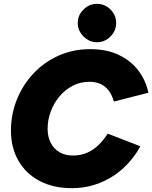

<svg xmlns="http://www.w3.org/2000/svg" viewBox="-20 -968 793 1000"><path d="M353 12Q258 12 186.5 -25.5Q115 -63 76 -131Q37 -199 37 -288Q37 -372 67.5 -448.5Q98 -525 153.5 -584.5Q209 -644 284.5 -678Q360 -712 450 -712Q534 -712 596.5 -683Q659 -654 699 -602.5Q739 -551 753 -485L573 -439Q564 -472 547 -495Q530 -518 505 -530Q480 -542 446 -542Q398 -542 358 -521Q318 -500 289 -465Q260 -430 244 -386.5Q228 -343 228 -298Q228 -256 244 -224.5Q260 -193 289.5 -175.5Q319 -158 360 -158Q402 -158 435 -173Q468 -188 494 -213.5Q520 -239 541 -272L711 -206Q675 -140 621 -91Q567 -42 499 -15Q431 12 353 12ZM485 -748Q445 -748 415 -778Q385 -808 385 -848Q385 -889 415 -918.5Q445 -948 485 -948Q526 -948 555.5 -918.5Q585 -889 585 -848Q585 -808 555.5 -778Q526 -748 485 -748Z"/></svg>

Font: Figtree Black
Style: Italic
Weight: 900
Italic angle: -9.5°
Foundry: Erik Kennedy
Version: Version 2.001;gftools[0.9.30]